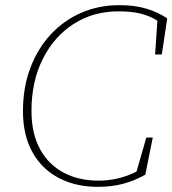

<svg xmlns="http://www.w3.org/2000/svg" viewBox="-20 -710 668 744"><path d="M359 14Q273 14 207.5 -20.5Q142 -55 105.5 -120.5Q69 -186 69 -279Q69 -371 97.5 -446.5Q126 -522 176.5 -576.5Q227 -631 295 -660.5Q363 -690 442 -690Q501 -690 545.5 -677Q590 -664 628 -639L607 -499H581L590 -630Q559 -649 524 -657.5Q489 -666 439 -666Q341 -666 265 -617Q189 -568 145.5 -481Q102 -394 102 -281Q102 -192 135.5 -131.5Q169 -71 227.5 -40.5Q286 -10 361 -10Q440 -10 509 -45L547 -177H572L543 -33Q500 -9 456 2.5Q412 14 359 14Z"/></svg>

Font: Source Serif 4 SmText ExtraLight
Style: Italic
Weight: 200
Italic angle: -12°
Designer: Frank Grießhammer
Foundry: Adobe
Version: Version 4.005;hotconv 1.1.0;makeotfexe 2.6.0